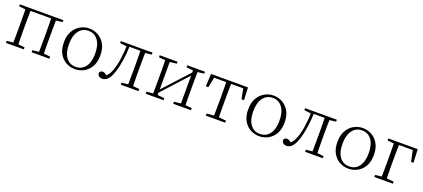

<svg xmlns="http://www.w3.org/2000/svg" viewBox="44 -1444 5251 2381"><g transform="rotate(20 2669.0 -254.0)"><path d="M130 0Q131 -24 131.5 -64.5Q132 -105 132.5 -148.5Q133 -192 133 -226V-283Q133 -316 132.5 -359.5Q132 -403 131.5 -443.5Q131 -484 130 -508H198Q197 -484 196.5 -443.5Q196 -403 195.5 -359.5Q195 -316 195 -283V-226Q195 -192 195.5 -148.5Q196 -105 196.5 -64.5Q197 -24 198 0ZM469 0Q470 -24 470.5 -64.5Q471 -105 471.5 -148.5Q472 -192 472 -226V-283Q472 -316 471.5 -359.5Q471 -403 470.5 -443.5Q470 -484 469 -508H535Q534 -484 533.5 -443.5Q533 -403 532.5 -359.5Q532 -316 532 -283V-226Q532 -192 532.5 -148.5Q533 -105 533.5 -64.5Q534 -24 535 0ZM46 0V-27L155 -38H175L282 -27V0ZM385 0V-27L493 -38H514L620 -27V0ZM46 -482V-508H163V-470H155ZM502 -470V-508H619V-482L514 -470ZM163 -477V-508H502V-477Z M959 14Q898 14 843 -15Q788 -44 753.5 -103.5Q719 -163 719 -253Q719 -343 754 -403Q789 -463 844 -492.5Q899 -522 959 -522Q1020 -522 1075 -492.5Q1130 -463 1165 -403Q1200 -343 1200 -253Q1200 -163 1165 -103.5Q1130 -44 1075 -15Q1020 14 959 14ZM959 -16Q1039 -16 1085.5 -77.5Q1132 -139 1132 -252Q1132 -365 1085.5 -428Q1039 -491 959 -491Q879 -491 832.5 -428Q786 -365 786 -252Q786 -139 832.5 -77.5Q879 -16 959 -16Z M1318 10Q1291 10 1273.5 -5.5Q1256 -21 1256 -47Q1262 -61 1272 -68Q1282 -75 1298 -75Q1315 -75 1330.5 -65Q1346 -55 1364 -35V-26H1334V-35Q1362 -52 1380 -76Q1398 -100 1414 -143Q1440 -214 1453 -306.5Q1466 -399 1468 -508H1503Q1501 -396 1486.5 -300.5Q1472 -205 1448 -132Q1432 -82 1412 -50.5Q1392 -19 1368.5 -4.5Q1345 10 1318 10ZM1378 -482V-508H1481V-470H1474ZM1483 -478V-508H1675V-478ZM1562 0V-27L1671 -38H1691L1796 -27V0ZM1646 0Q1647 -24 1647.5 -64.5Q1648 -105 1648.5 -148.5Q1649 -192 1649 -226V-283Q1649 -316 1648.5 -359.5Q1648 -403 1647.5 -443.5Q1647 -484 1646 -508H1713Q1712 -484 1711 -443.5Q1710 -403 1709.5 -359.5Q1709 -316 1709 -283V-226Q1709 -192 1709.5 -148.5Q1710 -105 1711 -64.5Q1712 -24 1713 0ZM1679 -470V-508H1796V-482L1691 -470Z M1891 0V-27L1999 -38H2020L2126 -27V0ZM2254 0V-27L2359 -38H2380L2488 -27V0ZM1975 0Q1976 -24 1976.5 -64.5Q1977 -105 1977.5 -148.5Q1978 -192 1978 -226V-283Q1978 -316 1977.5 -359.5Q1977 -403 1976.5 -443.5Q1976 -484 1975 -508H2036V0ZM2016 -45 1986 -61H1992L2176 -262L2361 -465L2389 -447H2383L2199 -246ZM2343 0V-508H2404Q2403 -484 2402.5 -443.5Q2402 -403 2401.5 -359.5Q2401 -316 2401 -283V-226Q2401 -192 2401.5 -148.5Q2402 -105 2402.5 -64.5Q2403 -24 2404 0ZM1891 -482V-508H2126V-482L2021 -470H2000ZM2254 -482V-508H2488V-482L2381 -470H2360Z M2560 -342 2568 -508H3056L3064 -342H3031L2998 -505L3031 -477H2593L2626 -505L2593 -342ZM2684 0V-27L2800 -38H2824L2940 -27V0ZM2779 0Q2780 -24 2780.5 -64.5Q2781 -105 2781.5 -148.5Q2782 -192 2782 -226V-283Q2782 -316 2781.5 -359.5Q2781 -403 2780.5 -443.5Q2780 -484 2779 -508H2845Q2844 -484 2843.5 -443.5Q2843 -403 2842.5 -359.5Q2842 -316 2842 -283V-226Q2842 -192 2842.5 -148.5Q2843 -105 2843.5 -64.5Q2844 -24 2845 0Z M3391 14Q3330 14 3275 -15Q3220 -44 3185.5 -103.5Q3151 -163 3151 -253Q3151 -343 3186 -403Q3221 -463 3276 -492.5Q3331 -522 3391 -522Q3452 -522 3507 -492.5Q3562 -463 3597 -403Q3632 -343 3632 -253Q3632 -163 3597 -103.5Q3562 -44 3507 -15Q3452 14 3391 14ZM3391 -16Q3471 -16 3517.5 -77.5Q3564 -139 3564 -252Q3564 -365 3517.5 -428Q3471 -491 3391 -491Q3311 -491 3264.5 -428Q3218 -365 3218 -252Q3218 -139 3264.5 -77.5Q3311 -16 3391 -16Z M3750 10Q3723 10 3705.5 -5.5Q3688 -21 3688 -47Q3694 -61 3704 -68Q3714 -75 3730 -75Q3747 -75 3762.5 -65Q3778 -55 3796 -35V-26H3766V-35Q3794 -52 3812 -76Q3830 -100 3846 -143Q3872 -214 3885 -306.5Q3898 -399 3900 -508H3935Q3933 -396 3918.5 -300.5Q3904 -205 3880 -132Q3864 -82 3844 -50.5Q3824 -19 3800.5 -4.5Q3777 10 3750 10ZM3810 -482V-508H3913V-470H3906ZM3915 -478V-508H4107V-478ZM3994 0V-27L4103 -38H4123L4228 -27V0ZM4078 0Q4079 -24 4079.5 -64.5Q4080 -105 4080.5 -148.5Q4081 -192 4081 -226V-283Q4081 -316 4080.5 -359.5Q4080 -403 4079.5 -443.5Q4079 -484 4078 -508H4145Q4144 -484 4143 -443.5Q4142 -403 4141.5 -359.5Q4141 -316 4141 -283V-226Q4141 -192 4141.5 -148.5Q4142 -105 4143 -64.5Q4144 -24 4145 0ZM4111 -470V-508H4228V-482L4123 -470Z M4569 14Q4508 14 4453 -15Q4398 -44 4363.5 -103.5Q4329 -163 4329 -253Q4329 -343 4364 -403Q4399 -463 4454 -492.5Q4509 -522 4569 -522Q4630 -522 4685 -492.5Q4740 -463 4775 -403Q4810 -343 4810 -253Q4810 -163 4775 -103.5Q4740 -44 4685 -15Q4630 14 4569 14ZM4569 -16Q4649 -16 4695.5 -77.5Q4742 -139 4742 -252Q4742 -365 4695.5 -428Q4649 -491 4569 -491Q4489 -491 4442.5 -428Q4396 -365 4396 -252Q4396 -139 4442.5 -77.5Q4489 -16 4569 -16Z M4992 0Q4993 -24 4993.5 -64.5Q4994 -105 4994.5 -148.5Q4995 -192 4995 -226V-275Q4995 -312 4994.5 -357Q4994 -402 4993.5 -443Q4993 -484 4992 -508H5060Q5059 -484 5058.5 -443Q5058 -402 5057.5 -357Q5057 -312 5057 -275V-226Q5057 -192 5057.5 -148.5Q5058 -105 5058.5 -64.5Q5059 -24 5060 0ZM5025 -477V-508H5296L5304 -331H5272L5236 -504L5267 -477ZM4908 0V-27L5015 -38H5035L5153 -27V0ZM4908 -482V-508H5025V-470H5017Z"/></g></svg>

Font: Noto Serif HK ExtraLight
Style: Regular
Weight: 200
Designer: Ryoko NISHIZUKA 西塚涼子 (kana & ideographs); Frank Grießhammer (Latin, Greek & Cyrillic); Wenlong ZHANG 张文龙 (bopomofo); San
Foundry: Adobe
Version: Version 2.002-H1;hotconv 1.1.0;makeotfexe 2.6.0